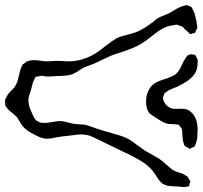

<svg xmlns="http://www.w3.org/2000/svg" viewBox="-44 -704 802 759"><g transform="rotate(90 356.5 -324.0)"><path d="M195 -696Q196 -697 200 -698.5Q204 -700 205 -701L213 -705H217Q245 -705 257 -699Q290 -685 315 -632Q318 -628 320.5 -621.5Q323 -615 324 -612L333 -591Q334 -589 342 -578L345 -574Q346 -573 356 -570Q362 -567 364 -567Q366 -567 370 -568.5Q374 -570 376 -571Q387 -575 395.5 -585Q404 -595 406 -607Q407 -611 407 -620Q407 -625 406.5 -633Q406 -641 407 -651Q407 -656 409 -661.5Q411 -667 413 -671Q414 -673 420 -679Q436 -698 467 -703Q483 -706 504 -704Q529 -704 543 -698Q545 -697 549.5 -695.5Q554 -694 556 -692Q558 -690 561 -680Q565 -676 565 -673L560 -666Q559 -664 557 -659.5Q555 -655 553 -654Q551 -652 547.5 -651Q544 -650 541 -649Q533 -646 521 -645.5Q509 -645 502 -644Q492 -644 488 -643Q485 -642 482.5 -640Q480 -638 479 -637Q478 -636 474.5 -634Q471 -632 470 -630Q469 -629 469 -625.5Q469 -622 468 -620Q467 -613 467 -603.5Q467 -594 466 -588Q463 -573 453 -557.5Q443 -542 441 -538Q428 -517 421 -512Q409 -503 385 -501H377Q369 -501 355 -503Q330 -510 318 -521Q307 -531 301 -543.5Q295 -556 291 -569Q287 -582 285 -587Q276 -611 269 -619Q258 -632 232 -643Q227 -645 218.5 -649.5Q210 -654 205 -658Q197 -663 196 -665Q192 -670 191 -679Q191 -681 192 -687.5Q193 -694 195 -696ZM703 -567Q693 -553 670 -540L652 -527Q641 -519 625 -499Q614 -485 601 -460Q593 -447 575 -408L560 -377Q542 -339 532 -320Q518 -291 514 -281Q508 -263 508 -245Q508 -232 512 -204Q516 -165 519 -149Q525 -123 525 -111Q525 -90 512 -66Q502 -46 494 -34Q486 -22 475 -13Q469 -8 455 0Q452 2 447.5 4.5Q443 7 438 11L429 21Q424 26 419 33Q414 40 410 43Q400 53 392 56H386Q384 56 378.5 56.5Q373 57 370 56Q367 55 361 51Q357 50 351 46Q345 42 335 32Q324 21 318 17Q307 10 292.5 6Q278 2 264 -1Q250 -4 240 -9L233 -12Q231 -13 226 -21L219 -30L216 -41Q214 -53 214 -58Q214 -65 215.5 -76Q217 -87 218 -94Q220 -112 218 -130Q217 -137 217 -151L218 -174Q219 -182 219 -196Q219 -223 211 -249Q200 -285 180 -312Q166 -332 158 -341Q135 -371 128 -384Q120 -400 113 -430Q105 -462 97 -476Q89 -493 76 -511L63 -529Q55 -537 49 -546Q45 -553 40 -565Q35 -577 32 -585Q22 -605 15 -615Q2 -637 -1 -652Q-3 -658 -3 -662Q-3 -664 -1.5 -667.5Q0 -671 1 -673Q1 -674 2 -676Q3 -678 5 -681L13 -685Q18 -688 28 -692Q32 -693 46.5 -697Q61 -701 74 -702Q76 -702 80.5 -703Q85 -704 87 -703Q89 -703 91.5 -701.5Q94 -700 95 -699Q96 -699 100 -697.5Q104 -696 106 -694Q108 -692 108 -686Q112 -678 111 -675Q111 -674 108.5 -672Q106 -670 105 -669L90 -652Q89 -651 86.5 -649.5Q84 -648 82 -645L79 -637Q78 -633 76.5 -629.5Q75 -626 74 -623Q74 -618 76 -612Q77 -596 84 -578Q94 -554 120 -523L136 -502Q154 -476 160 -462Q168 -447 183 -403Q192 -371 201 -353Q209 -337 212 -329Q224 -305 229 -293Q239 -265 245 -252L257 -233Q265 -221 268 -214Q273 -203 274.5 -191.5Q276 -180 276.5 -168.5Q277 -157 277 -150Q279 -124 279 -109Q279 -104 277.5 -98.5Q276 -93 276 -88Q276 -87 279 -72Q279 -66 281 -64Q281 -63 286 -61L299 -55Q303 -53 311 -51.5Q319 -50 324 -48Q333 -46 345.5 -41.5Q358 -37 366 -36H372Q382 -36 386 -37Q391 -37 398 -39.5Q405 -42 408 -43Q434 -54 441 -58Q450 -64 450 -64Q453 -67 454.5 -70Q456 -73 457 -75L461 -82Q462 -86 462 -96Q463 -108 459 -130Q455 -150 455 -160Q455 -168 457 -177Q459 -186 460 -190Q464 -204 465 -211Q467 -219 467.5 -232Q468 -245 469 -255Q471 -269 481 -295Q487 -311 489 -319Q493 -329 501 -359Q509 -389 516 -408.5Q523 -428 532 -441Q537 -448 558 -477L571 -495Q578 -506 590 -528L605 -554Q609 -561 627 -581Q644 -600 647 -605Q653 -613 657 -626Q661 -639 663 -645Q665 -648 667.5 -653Q670 -658 674 -664Q676 -666 680 -668Q684 -670 686 -671Q687 -672 690 -674Q693 -676 694 -676Q696 -676 702 -673Q710 -673 713 -670Q714 -669 713.5 -667.5Q713 -666 714 -664Q717 -651 716 -647Q713 -629 713 -610L711 -586Q709 -582 707.5 -577Q706 -572 703 -567Z"/></g></svg>

Font: Rubik-Burned
Style: Regular
Weight: 400
Designer: NaN (generative design), Hubert & Fischer (Rubik source font outlines)
Foundry: NaN, Hubert & Fischer
Version: Version 1.000